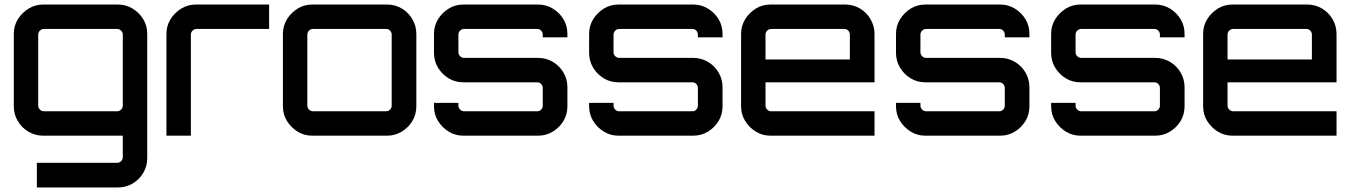

<svg xmlns="http://www.w3.org/2000/svg" viewBox="-20 -600 5981 849"><path d="M143 229V120H498Q508 120 515.5 112.5Q523 105 523 95V0H171Q136 0 106 -17.5Q76 -35 58.5 -65Q41 -95 41 -130V-450Q41 -486 59 -515Q77 -544 106.5 -562Q136 -580 171 -580H501Q537 -580 566.5 -562Q596 -544 613.5 -515Q631 -486 631 -450V99Q631 135 613.5 164.5Q596 194 566.5 211.5Q537 229 501 229ZM174 -108H498Q508 -108 515.5 -115.5Q523 -123 523 -133V-447Q523 -457 515.5 -464.5Q508 -472 498 -472H174Q164 -472 156.5 -464.5Q149 -457 149 -447V-133Q149 -123 156.5 -115.5Q164 -108 174 -108Z M716 0V-450Q716 -486 734 -515Q752 -544 781.5 -562Q811 -580 846 -580H1170V-472H849Q839 -472 831.5 -464.5Q824 -457 824 -447V0Z M1361 0Q1325 0 1296 -18Q1267 -36 1249 -65Q1231 -94 1231 -130V-450Q1231 -486 1249 -515Q1267 -544 1296 -562Q1325 -580 1361 -580H1691Q1727 -580 1756.5 -562.5Q1786 -545 1803.5 -515Q1821 -485 1821 -450V-130Q1821 -94 1803.5 -65Q1786 -36 1756.5 -18Q1727 0 1691 0H1361ZM1364 -108H1688Q1698 -108 1705 -115.5Q1712 -123 1712 -133V-447Q1712 -457 1705 -464.5Q1698 -472 1688 -472H1364Q1354 -472 1346.5 -464.5Q1339 -457 1339 -447V-133Q1339 -123 1346.5 -115.5Q1354 -108 1364 -108Z M2029 0Q1993 0 1964 -18Q1935 -36 1917 -65Q1899 -94 1899 -130V-145H2007V-133Q2007 -123 2014.5 -115.5Q2022 -108 2032 -108H2356Q2366 -108 2373 -115.5Q2380 -123 2380 -133V-211Q2380 -221 2373 -228.5Q2366 -236 2356 -236H2029Q1993 -236 1964 -253.5Q1935 -271 1917 -300.5Q1899 -330 1899 -366V-450Q1899 -486 1917 -515Q1935 -544 1964 -562Q1993 -580 2029 -580H2359Q2395 -580 2424.5 -562Q2454 -544 2471.5 -515Q2489 -486 2489 -450V-435H2380V-447Q2380 -457 2373 -464.5Q2366 -472 2356 -472H2032Q2022 -472 2014.5 -464.5Q2007 -457 2007 -447V-369Q2007 -359 2014.5 -351.5Q2022 -344 2032 -344H2359Q2395 -344 2424.5 -326.5Q2454 -309 2471.5 -279.5Q2489 -250 2489 -214V-130Q2489 -94 2471.5 -65Q2454 -36 2424.5 -18Q2395 0 2359 0H2029Z M2715 0Q2679 0 2650 -18Q2621 -36 2603 -65Q2585 -94 2585 -130V-145H2693V-133Q2693 -123 2700.5 -115.5Q2708 -108 2718 -108H3042Q3052 -108 3059 -115.5Q3066 -123 3066 -133V-211Q3066 -221 3059 -228.5Q3052 -236 3042 -236H2715Q2679 -236 2650 -253.5Q2621 -271 2603 -300.5Q2585 -330 2585 -366V-450Q2585 -486 2603 -515Q2621 -544 2650 -562Q2679 -580 2715 -580H3045Q3081 -580 3110.5 -562Q3140 -544 3157.5 -515Q3175 -486 3175 -450V-435H3066V-447Q3066 -457 3059 -464.5Q3052 -472 3042 -472H2718Q2708 -472 2700.5 -464.5Q2693 -457 2693 -447V-369Q2693 -359 2700.5 -351.5Q2708 -344 2718 -344H3045Q3081 -344 3110.5 -326.5Q3140 -309 3157.5 -279.5Q3175 -250 3175 -214V-130Q3175 -94 3157.5 -65Q3140 -36 3110.5 -18Q3081 0 3045 0H2715Z M3387 0Q3351 0 3322 -18Q3293 -36 3275 -65Q3257 -94 3257 -130V-450Q3257 -486 3275 -515Q3293 -544 3322 -562Q3351 -580 3387 -580H3717Q3753 -580 3782.5 -562.5Q3812 -545 3829.5 -515Q3847 -485 3847 -450V-236H3365V-133Q3365 -123 3372.5 -115.5Q3380 -108 3390 -108H3847V0H3387ZM3365 -337H3738V-447Q3738 -457 3731 -464.5Q3724 -472 3714 -472H3390Q3380 -472 3372.5 -464.5Q3365 -457 3365 -447Z M4072 0Q4036 0 4007 -18Q3978 -36 3960 -65Q3942 -94 3942 -130V-145H4050V-133Q4050 -123 4057.5 -115.5Q4065 -108 4075 -108H4399Q4409 -108 4416 -115.5Q4423 -123 4423 -133V-211Q4423 -221 4416 -228.5Q4409 -236 4399 -236H4072Q4036 -236 4007 -253.5Q3978 -271 3960 -300.5Q3942 -330 3942 -366V-450Q3942 -486 3960 -515Q3978 -544 4007 -562Q4036 -580 4072 -580H4402Q4438 -580 4467.5 -562Q4497 -544 4514.5 -515Q4532 -486 4532 -450V-435H4423V-447Q4423 -457 4416 -464.5Q4409 -472 4399 -472H4075Q4065 -472 4057.5 -464.5Q4050 -457 4050 -447V-369Q4050 -359 4057.5 -351.5Q4065 -344 4075 -344H4402Q4438 -344 4467.5 -326.5Q4497 -309 4514.5 -279.5Q4532 -250 4532 -214V-130Q4532 -94 4514.5 -65Q4497 -36 4467.5 -18Q4438 0 4402 0H4072Z M4758 0Q4722 0 4693 -18Q4664 -36 4646 -65Q4628 -94 4628 -130V-145H4736V-133Q4736 -123 4743.5 -115.5Q4751 -108 4761 -108H5085Q5095 -108 5102 -115.5Q5109 -123 5109 -133V-211Q5109 -221 5102 -228.5Q5095 -236 5085 -236H4758Q4722 -236 4693 -253.5Q4664 -271 4646 -300.5Q4628 -330 4628 -366V-450Q4628 -486 4646 -515Q4664 -544 4693 -562Q4722 -580 4758 -580H5088Q5124 -580 5153.5 -562Q5183 -544 5200.5 -515Q5218 -486 5218 -450V-435H5109V-447Q5109 -457 5102 -464.5Q5095 -472 5085 -472H4761Q4751 -472 4743.5 -464.5Q4736 -457 4736 -447V-369Q4736 -359 4743.5 -351.5Q4751 -344 4761 -344H5088Q5124 -344 5153.5 -326.5Q5183 -309 5200.5 -279.5Q5218 -250 5218 -214V-130Q5218 -94 5200.5 -65Q5183 -36 5153.5 -18Q5124 0 5088 0H4758Z M5430 0Q5394 0 5365 -18Q5336 -36 5318 -65Q5300 -94 5300 -130V-450Q5300 -486 5318 -515Q5336 -544 5365 -562Q5394 -580 5430 -580H5760Q5796 -580 5825.5 -562.5Q5855 -545 5872.5 -515Q5890 -485 5890 -450V-236H5408V-133Q5408 -123 5415.5 -115.5Q5423 -108 5433 -108H5890V0H5430ZM5408 -337H5781V-447Q5781 -457 5774 -464.5Q5767 -472 5757 -472H5433Q5423 -472 5415.5 -464.5Q5408 -457 5408 -447Z"/></svg>

Font: Orbitron Medium
Style: Regular
Weight: 500
Designer: Matt McInerney
Foundry: The League of Moveable Type
Version: Version 2.001